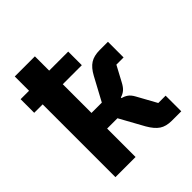

<svg xmlns="http://www.w3.org/2000/svg" viewBox="-203 -869 998 998"><g transform="rotate(-45 295.5 -370.0)"><path d="M69 0V-535H7V-635H69V-740H217V-635H357V-535H217V-324H293L362 -452Q383 -491 409.5 -508Q436 -525 478 -525H539V-410H486L441 -326Q428 -301 414 -289.5Q400 -278 382 -273V-268Q399 -264 413.5 -254Q428 -244 440 -222L499 -115H553V0H484Q442 0 416 -17.5Q390 -35 367 -75L293 -209H217V0Z"/></g></svg>

Font: IBM Plex Sans
Style: Regular
Weight: 400
Designer: Mike Abbink, Paul van der Laan, Pieter van Rosmalen
Foundry: Bold Monday
Version: Version 3.201